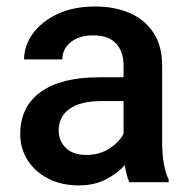

<svg xmlns="http://www.w3.org/2000/svg" viewBox="-20 -558 579 588"><path d="M376 0Q367.2 -19.5 362.3 -52.2Q339.4 -26.9 304.2 -8.5Q269 9.8 220.7 9.8Q168.9 9.8 128.4 -10.7Q87.9 -31.2 64.9 -66.9Q42 -102.5 42 -147.5Q42 -231.4 104.7 -276.4Q167.5 -321.3 283.2 -321.3H358.4V-357.9Q358.4 -399.9 335.4 -424.8Q312.5 -449.7 265.1 -449.7Q222.2 -449.7 196.5 -428.7Q170.9 -407.7 170.9 -376H53.7Q53.7 -418 80.6 -455.1Q107.4 -492.2 156.2 -515.1Q205.1 -538.1 271.5 -538.1Q331.1 -538.1 377.2 -518.1Q423.3 -498 450 -457.8Q476.6 -417.5 476.6 -356.9V-122.1Q476.6 -50.3 496.6 -7.8V0ZM243.7 -83.5Q285.6 -83.5 315.7 -103.5Q345.7 -123.5 358.4 -148.4V-248.5H292Q226.1 -248.5 192.9 -224.6Q159.7 -200.7 159.7 -158.7Q159.7 -126.5 181.6 -105Q203.6 -83.5 243.7 -83.5Z"/></svg>

Font: Vazirmatn UI FD Medium
Style: Regular
Weight: 500
Designer: Saber Rastikerdar
Foundry: Saber Rastikerdar
Version: Version 33.003